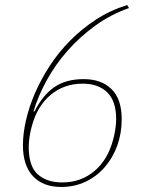

<svg xmlns="http://www.w3.org/2000/svg" viewBox="-20 -730 590 762"><path d="M223 12Q151 12 111 -30.5Q71 -73 71 -154Q71 -199 83 -252Q95 -305 118.5 -359.5Q142 -414 177 -468Q212 -522 258 -568.5Q304 -615 360.5 -652Q417 -689 485 -710L492 -698Q420 -673 358.5 -628.5Q297 -584 248 -528.5Q199 -473 165 -410.5Q131 -348 113 -288H117Q150 -353 196 -384.5Q242 -416 312 -416Q382 -416 422.5 -376.5Q463 -337 463 -257Q463 -201 445.5 -152.5Q428 -104 396 -67Q364 -30 320 -9Q276 12 223 12ZM227 -6Q301 -6 354.5 -51Q408 -96 429 -176Q434 -193 437.5 -215.5Q441 -238 441 -257Q441 -329 405.5 -363.5Q370 -398 308 -398Q234 -398 180.5 -353Q127 -308 106 -228Q101 -211 97.5 -188.5Q94 -166 94 -147Q94 -70 130 -38Q166 -6 227 -6Z"/></svg>

Font: IBM Plex Serif Thin
Style: Italic
Weight: 100
Italic angle: -14°
Designer: Mike Abbink, Paul van der Laan, Pieter van Rosmalen
Foundry: Bold Monday
Version: Version 3.001